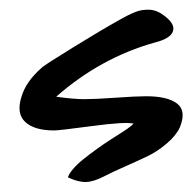

<svg xmlns="http://www.w3.org/2000/svg" viewBox="-20 -447 394 393"><path d="M279 -250Q323 -250 342.5 -235Q362 -220 348 -186Q340 -169 321 -153Q302 -137 283.5 -128Q265 -119 235.5 -106Q206 -93 193 -86Q172 -75 156 -74.5Q140 -74 119 -84Q121 -91 129.5 -101Q138 -111 150.5 -121Q163 -131 177.5 -141.5Q192 -152 206 -161Q220 -170 231 -177Q242 -184 248 -189Q254 -194 253 -194Q236 -198 168.5 -189Q101 -180 91 -180Q50 -180 31.5 -197.5Q13 -215 24 -249Q33 -280 65 -308Q68 -312 128 -349Q188 -386 224 -406Q245 -418 258.5 -423Q272 -428 287 -427Q302 -426 316 -415Q339 -398 334 -383Q329 -368 297 -360Q186 -329 95 -249Q131 -244 152.5 -244Q174 -244 216.5 -247Q259 -250 279 -250Z"/></svg>

Font: Long Cang
Style: Regular
Weight: 400
Designer: ZhongQi
Foundry: ZhongQi
Version: Version 2.001